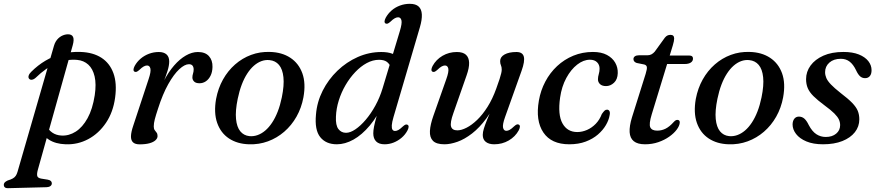

<svg xmlns="http://www.w3.org/2000/svg" viewBox="-87 -738 4550 996"><path d="M290.3 -503.4 109 143.9Q103.4 165 106.4 175.3Q109.4 185.6 127.5 188.7L159.7 193.8Q171.8 196 176.8 200.9Q181.8 205.8 181.8 212.9Q182 221.4 174.7 227Q167.4 232.6 155.3 233.1L-45.9 238.2Q-56 238.7 -61.7 233.9Q-67.4 229.1 -67.4 221.4Q-67.4 213.9 -62.7 208.6Q-58 203.3 -47.1 198.2Q-30.2 193.3 -20.6 187.7Q-10.9 182.2 -5.4 174.1Q0.2 166 3.8 153.6L193.1 -500.9Q196.7 -513.1 202.4 -522.6Q208.1 -532.1 215.7 -539.3Q223.3 -546.4 231.7 -551Q240.1 -555.5 248.8 -557.8Q257.5 -560.1 265.6 -560.1Q285.8 -560.1 292.1 -546.3Q298.3 -532.4 290.3 -503.4ZM97 -333.6Q89.3 -326.5 80.2 -324.6Q71.1 -322.7 65 -328.5Q58.5 -334.9 61.6 -345.3Q64.7 -355.7 74.9 -365.4Q109.2 -399.8 149.4 -423.5Q189.7 -447.2 235.6 -458.9Q281.5 -470.6 332.2 -468.5Q396.2 -466.1 439.4 -438.2Q482.5 -410.2 501.4 -358.3Q520.3 -306.3 510.2 -231.8Q500.1 -156.5 462.9 -101.1Q425.6 -45.7 371 -16.4Q316.3 12.9 253.6 10.5Q200.9 8.7 167 -13.3Q133 -35.3 120 -73.6L151.7 -88.6Q164.4 -63.8 184.1 -50.2Q203.8 -36.5 231.5 -34.8Q270.6 -32.7 305.9 -55.2Q341.1 -77.6 367.3 -125Q393.4 -172.3 404.5 -244.2Q413.1 -302 403.8 -341.6Q394.5 -381.3 371.1 -402.7Q347.7 -424.1 313.3 -427.3Q261.5 -432.2 207.2 -410.1Q152.9 -388.1 97 -333.6Z M611.3 -366Q605.4 -368.9 605.5 -376.7Q605.7 -384.5 611.6 -395.9Q623.7 -417.9 643 -434.1Q662.3 -450.3 686.4 -459.3Q710.5 -468.2 736.9 -468.2Q762.6 -468.2 776.7 -455.8Q790.8 -443.3 790.8 -418.9Q790.8 -398 782 -370.1Q773.2 -342.2 761.5 -312.3Q749.7 -282.3 740.2 -255.2Q730.7 -228 729.5 -208.9L721.3 -209.7Q737.7 -268.8 762.2 -316.6Q786.7 -364.3 816.2 -398.2Q845.6 -432 877.3 -450.1Q908.9 -468.2 939.6 -468.2Q977.5 -468.2 996.8 -446.9Q1016.1 -425.6 1015.3 -390.6Q1014.7 -364.1 1005.2 -345.1Q995.6 -326.1 980.7 -316.1Q965.7 -306.1 948.1 -306.1Q928.9 -306.1 920 -315Q911 -324 911 -335.9Q911 -346.5 914.3 -356.4Q917.6 -366.4 917.6 -377.6Q917.6 -390 911.8 -397.4Q905.9 -404.9 893.1 -404.9Q871.1 -404.9 842.9 -378.8Q814.7 -352.7 785.9 -301.6Q757.1 -250.4 732.9 -174.8Q721.3 -139.9 716 -119.3Q710.6 -98.6 710.6 -82.2Q710.6 -69.7 715.5 -63Q720.3 -56.2 725.3 -50.1Q730.3 -43.9 730.3 -32.3Q730.3 -20.5 719.7 -10.6Q709 -0.6 688.4 5.1Q667.7 10.8 637.3 10.8Q614.1 10.8 603 0.3Q591.9 -10.2 592.4 -31.6Q593 -53 604.1 -85.7L683.8 -327.3Q697.1 -366.7 693.2 -382.5Q689.4 -398.3 675.8 -398.3Q667.9 -398.3 658.5 -393.2Q649.1 -388.2 635.8 -375.2Q627.4 -367.8 621.9 -365.7Q616.4 -363.7 611.3 -366Z M1313.1 -468.6Q1375.1 -467.1 1418.8 -438.5Q1462.5 -409.9 1481.4 -357.9Q1500.2 -305.8 1487 -233Q1476.9 -178.4 1451.1 -132.8Q1425.3 -87.3 1387.4 -54.6Q1349.5 -21.9 1302.9 -4.8Q1256.3 12.3 1204.3 10.5Q1143.8 8.7 1100.9 -19.7Q1057.9 -48.2 1039.6 -100.5Q1021.3 -152.8 1034 -225.1Q1044.4 -280 1069.7 -325.4Q1095.1 -370.8 1132.4 -403.5Q1169.7 -436.2 1215.7 -453.3Q1261.7 -470.4 1313.1 -468.6ZM1206.4 -31.9Q1228.2 -29.7 1249.1 -37.2Q1270 -44.6 1289.2 -60.9Q1308.3 -77.2 1324.6 -101.9Q1341 -126.6 1353.8 -159.5Q1366.6 -192.5 1374.9 -232.8Q1387.8 -295.7 1383.3 -337.5Q1378.9 -379.3 1360.3 -401.3Q1341.6 -423.4 1311 -426.2Q1289.5 -428.4 1269.2 -420.9Q1248.9 -413.5 1230.2 -397.2Q1211.5 -380.9 1195.5 -356.2Q1179.4 -331.5 1166.9 -298.6Q1154.4 -265.6 1146.1 -225.3Q1133.2 -162.6 1137.4 -120.7Q1141.5 -78.8 1159.5 -56.9Q1177.5 -35 1206.4 -31.9Z M2091.2 -596.8 1954.4 -131.1Q1946.4 -104 1945.4 -88.1Q1944.4 -72.2 1949 -65.4Q1953.5 -58.6 1962.4 -58.6Q1970.6 -58.6 1979.9 -63.8Q1989.1 -68.9 2002.4 -81.7Q2010.8 -89.3 2016.3 -91.4Q2021.8 -93.4 2026.9 -90.9Q2032.8 -88 2032.7 -80.2Q2032.5 -72.4 2026.6 -61Q2015 -39.2 1996.1 -23.2Q1977.2 -7.2 1954.5 1.7Q1931.8 10.5 1908.1 10.5Q1879.1 10.5 1864.3 -4.3Q1849.4 -19.1 1849.4 -46.4Q1849.4 -61.3 1853.4 -81.7Q1857.4 -102 1866.4 -134.3Q1875.4 -166.6 1890.2 -215.8L1904.8 -208.1Q1872.3 -135.6 1831.4 -86.9Q1790.5 -38.3 1746.8 -13.9Q1703 10.5 1660.6 10.5Q1603.9 10.5 1574.2 -26.7Q1544.5 -63.8 1552.1 -143.7Q1557.3 -208.8 1586.8 -267.3Q1616.3 -325.7 1663.3 -371Q1710.4 -416.3 1769.1 -442.3Q1827.9 -468.2 1891.5 -468.2Q1924.8 -468.2 1948.2 -459.4Q1971.5 -450.6 1985.2 -435.1Q1998.9 -419.7 2003 -399.6L1941.5 -385.7Q1934 -407 1919.5 -417.4Q1905 -427.8 1879.1 -427.8Q1847.1 -427.8 1815.6 -410.8Q1784.1 -393.8 1756 -364.2Q1727.9 -334.7 1705.7 -296.8Q1683.5 -258.9 1670.4 -216.8Q1657.2 -174.7 1655.7 -132.8Q1653.6 -87.9 1668.5 -68.5Q1683.3 -49.1 1708.1 -49.1Q1730 -49.1 1756.6 -67.1Q1783.2 -85 1810.3 -116.8Q1837.4 -148.5 1860.3 -190.3Q1883.3 -232.2 1897.7 -279.9L1987.3 -577Q1999.4 -616.9 1995.5 -632.6Q1991.7 -648.3 1978.1 -648.3Q1970.2 -648.3 1960.8 -643.2Q1951.4 -638.2 1938.1 -625.2Q1929.7 -617.8 1924.2 -615.7Q1918.7 -613.7 1913.6 -616Q1907.7 -618.9 1907.8 -626.7Q1908 -634.5 1913.9 -645.9Q1926 -667.9 1944.8 -684.1Q1963.7 -700.3 1987.9 -709.2Q2012 -718.2 2038.8 -718.2Q2069.5 -718.2 2084.7 -704.2Q2099.9 -690.3 2101.3 -663.1Q2102.7 -636 2091.2 -596.8Z M2604.2 -91.7Q2610.1 -88.8 2610 -81Q2609.8 -73.2 2603.9 -61.8Q2585.9 -28.8 2552 -9.2Q2518 10.5 2476.8 10.5Q2449.2 10.5 2433.3 -1.8Q2417.3 -14.1 2417.3 -38.2Q2417.3 -52.5 2423.1 -71.1Q2428.8 -89.7 2439.4 -115.9Q2450 -142.1 2465.5 -179.2Q2480.9 -216.2 2499.8 -267.7L2501.8 -246.4Q2473.1 -174 2436.7 -124.6Q2400.3 -75.3 2361.6 -45.4Q2322.9 -15.6 2286 -2.5Q2249 10.5 2218.7 10.5Q2176.7 10.5 2159 -7.4Q2141.4 -25.4 2143.2 -58.5Q2145 -91.5 2161.1 -137.1L2228.1 -327.3Q2242.2 -366.7 2238.5 -382.5Q2234.9 -398.3 2221.3 -398.3Q2213.4 -398.3 2204 -393.2Q2194.6 -388.2 2181.3 -375.2Q2172.9 -367.8 2167.4 -365.7Q2161.9 -363.7 2156.8 -366Q2150.9 -368.9 2151 -376.7Q2151.2 -384.5 2157.1 -395.9Q2175.1 -428.9 2208.6 -448.6Q2242.2 -468.2 2283 -468.2Q2314.3 -468.2 2330 -454.1Q2345.6 -439.9 2346.5 -413Q2347.4 -386.2 2333.6 -347.4L2265.1 -151.7Q2247.2 -101.9 2252.8 -81.9Q2258.4 -61.8 2285.6 -61.8Q2306.4 -61.8 2333.1 -75.4Q2359.8 -88.9 2388.1 -115.9Q2416.3 -142.9 2442.1 -183.7Q2467.9 -224.4 2487.4 -278.7Q2498.7 -309.6 2504.7 -328.4Q2510.8 -347.3 2513.2 -358.3Q2515.7 -369.4 2515.7 -376.9Q2515.7 -390.4 2511.6 -399.3Q2507.5 -408.2 2507.5 -421.1Q2507.5 -442.5 2530.4 -455.4Q2553.3 -468.2 2592.1 -468.2Q2623.7 -468.2 2630.2 -444.5Q2636.7 -420.8 2618.6 -370.5L2532.9 -130.4Q2518.9 -91.2 2522.7 -75.3Q2526.4 -59.4 2539.7 -59.4Q2547.9 -59.4 2557.2 -64.6Q2566.4 -69.7 2579.7 -82.5Q2588.1 -90.1 2593.6 -92.2Q2599.1 -94.2 2604.2 -91.7Z M2973.3 -428.2Q2939.6 -428.2 2907.2 -402.9Q2874.7 -377.6 2850.7 -333.4Q2826.7 -289.2 2818.5 -231.7Q2805.8 -142.4 2831 -97.6Q2856.2 -52.7 2908.4 -53Q2933.5 -53.3 2958.2 -64Q2982.8 -74.7 3003.2 -95.5Q3023.5 -116.3 3034.9 -146.4Q3043.2 -158.2 3048.9 -163.8Q3054.6 -169.3 3062.4 -169.1Q3070.5 -168.9 3074.6 -161.4Q3078.6 -153.8 3075.2 -139Q3071.2 -115 3056 -88.9Q3040.8 -62.8 3014.6 -40.1Q2988.4 -17.5 2951.3 -3.5Q2914.2 10.5 2866.2 10.5Q2773 10.5 2731.7 -50.8Q2690.4 -112.1 2708.4 -216.1Q2717.5 -268.8 2741.8 -314.7Q2766.1 -360.6 2803 -395.1Q2840 -429.6 2887.2 -449.1Q2934.4 -468.5 2988.8 -468.5Q3032.6 -468.5 3061.5 -453Q3090.3 -437.5 3104.5 -412.6Q3118.6 -387.8 3117.6 -358.5Q3116.6 -326 3098.1 -308.7Q3079.5 -291.4 3056.9 -291.4Q3036.6 -291.4 3025.7 -301.5Q3014.7 -311.7 3014.9 -327.2Q3015.1 -340.3 3019.1 -353.5Q3023.1 -366.7 3023.3 -381.2Q3023.5 -401.9 3010.3 -415Q2997.1 -428.2 2973.3 -428.2Z M3254.7 -403.5 3215.8 -411.4Q3207.5 -414.2 3203.2 -419.4Q3199 -424.6 3199 -431.3Q3199 -440.6 3206.6 -445.9Q3214.2 -451.2 3227.3 -451.2H3271.1Q3283.2 -451.2 3292.3 -456Q3301.4 -460.8 3309.4 -470L3362.1 -542.8Q3368.9 -551.1 3376.1 -554.2Q3383.2 -557.2 3391.1 -557.2Q3400.7 -557.2 3405.5 -552.4Q3410.2 -547.6 3410.2 -538.5Q3410.2 -533 3408.6 -523.8Q3406.9 -514.5 3403.2 -502.5L3294.1 -145.6Q3278.3 -94.4 3286.4 -77.4Q3294.5 -60.3 3322.2 -60.3Q3345.1 -60.3 3365.5 -70.4Q3385.9 -80.5 3407.7 -104.8Q3413.8 -111.4 3418.1 -113.8Q3422.4 -116.1 3427.1 -116.1Q3433.2 -116.1 3436.6 -112.2Q3440 -108.2 3439.2 -101.2Q3437.8 -84.8 3423.4 -65.5Q3409 -46.2 3384.6 -29Q3360.2 -11.7 3328.2 -0.6Q3296.1 10.5 3259.2 10.5Q3220.4 10.5 3200.7 -5.5Q3181.1 -21.5 3179.2 -52.4Q3177.4 -83.2 3191.1 -128.4L3262.4 -355.2Q3270.3 -380.7 3268.5 -390.5Q3266.7 -400.4 3254.7 -403.5ZM3339.5 -406 3353.7 -449.8H3489.7Q3507.9 -449.8 3507.9 -434.1Q3507.9 -421 3496.5 -413.5Q3485 -406 3465.4 -406Z M3801.6 -468.6Q3863.6 -467.1 3907.3 -438.5Q3951 -409.9 3969.9 -357.9Q3988.7 -305.8 3975.5 -233Q3965.4 -178.4 3939.6 -132.8Q3913.8 -87.3 3875.9 -54.6Q3838 -21.9 3791.4 -4.8Q3744.8 12.3 3692.8 10.5Q3632.3 8.7 3589.4 -19.7Q3546.4 -48.2 3528.1 -100.5Q3509.8 -152.8 3522.5 -225.1Q3532.9 -280 3558.2 -325.4Q3583.6 -370.8 3620.9 -403.5Q3658.2 -436.2 3704.2 -453.3Q3750.2 -470.4 3801.6 -468.6ZM3694.9 -31.9Q3716.7 -29.7 3737.6 -37.2Q3758.5 -44.6 3777.7 -60.9Q3796.8 -77.2 3813.1 -101.9Q3829.5 -126.6 3842.3 -159.5Q3855.1 -192.5 3863.4 -232.8Q3876.3 -295.7 3871.8 -337.5Q3867.4 -379.3 3848.8 -401.3Q3830.1 -423.4 3799.5 -426.2Q3778 -428.4 3757.7 -420.9Q3737.4 -413.5 3718.7 -397.2Q3700 -380.9 3684 -356.2Q3667.9 -331.5 3655.4 -298.6Q3642.9 -265.6 3634.6 -225.3Q3621.7 -162.6 3625.9 -120.7Q3630 -78.8 3648 -56.9Q3666 -35 3694.9 -31.9Z M4196.7 -27.5Q4230 -27.5 4250.6 -44.7Q4271.2 -61.9 4271.2 -88.8Q4271.2 -103.9 4264.8 -118Q4258.3 -132.2 4241 -149.6Q4223.6 -167 4190 -191.6Q4153.6 -218.6 4132.7 -239.4Q4111.9 -260.2 4103.2 -280.9Q4094.5 -301.6 4094.5 -327.6Q4094.5 -365.9 4117.7 -397.9Q4140.9 -429.8 4184.2 -449.2Q4227.5 -468.5 4288.3 -468.5Q4335.7 -468.5 4368.2 -455.5Q4400.6 -442.4 4417.4 -421Q4434.2 -399.5 4434.2 -374.3Q4434.4 -354.4 4425.4 -343.4Q4416.3 -332.5 4400.6 -332.5Q4386 -332.5 4375.1 -341.8Q4364.1 -351.2 4353.2 -374.9Q4339.6 -403.2 4320.8 -418.1Q4301.9 -433 4274.9 -433Q4237.5 -433 4215.4 -413.3Q4193.2 -393.6 4193.2 -363.5Q4193.2 -348.1 4199.6 -333.2Q4206 -318.2 4223.3 -300Q4240.5 -281.8 4273.3 -255.9Q4312.3 -226.3 4333.5 -204.5Q4354.6 -182.7 4362.7 -162.9Q4370.7 -143 4370.7 -118.9Q4370.7 -81.5 4347.7 -52.3Q4324.7 -23 4282.5 -6.2Q4240.3 10.5 4182.6 10.5Q4131.6 10.5 4096.3 -4.3Q4060.9 -19.2 4042.7 -42.9Q4024.5 -66.6 4024.5 -92.5Q4024.9 -111.1 4033.6 -122.1Q4042.4 -133.1 4057.3 -133.1Q4073.4 -133.1 4085.4 -122.8Q4097.4 -112.4 4108.3 -89.5Q4126.2 -55.6 4148.2 -41.6Q4170.1 -27.5 4196.7 -27.5Z"/></svg>

Font: Fraunces
Style: Italic
Weight: 900
Italic angle: -16°
Version: Version 1.000;[0bf87f6ff]